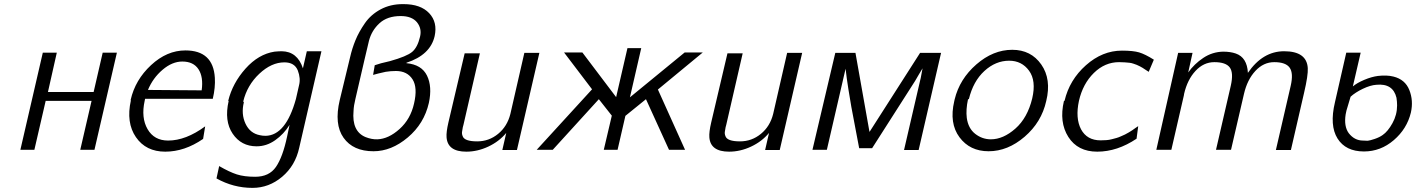

<svg xmlns="http://www.w3.org/2000/svg" viewBox="-20 -728 6881 933"><path d="M79 0 188 -472H256L213 -281H435L479 -472H548L439 0H370L425 -238H202L147 0Z M616 -240 615 -241Q615 -242 615 -243Q637 -340 714 -411.5Q791 -483 881 -483Q1016 -483 1024 -350Q1027 -303 1014 -248H685Q685 -246 684 -243Q683 -240 683 -238Q665 -156 697 -100.5Q729 -45 797 -45Q883 -45 977 -114L967 -53Q877 9 783 9Q689 9 640.5 -61.5Q592 -132 616 -240ZM699 -291 960 -289Q969 -354 944.5 -391.5Q920 -429 866 -429Q817 -429 770 -389Q723 -349 699 -291Z M1091 -237Q1090 -238 1089 -238Q1110 -324 1173 -394.5Q1236 -465 1314 -477Q1336 -479 1349 -479Q1425 -478 1452 -396L1471 -479H1542L1434 -10Q1415 77 1351 131Q1287 185 1207 185Q1114 185 1032 139L1045 79Q1095 108 1131 119.5Q1167 131 1220 131Q1288 131 1321 83Q1354 35 1375 -64L1387 -121Q1359 -76 1317 -46.5Q1275 -17 1227 -17Q1152 -17 1110.5 -78.5Q1069 -140 1091 -237ZM1162 -235Q1164 -233 1165 -231Q1151 -174 1173 -127Q1195 -80 1243 -71Q1255 -68 1271 -68Q1369 -70 1418 -247L1433 -313Q1442 -347 1427 -386Q1411 -425 1362 -425Q1299 -425 1240 -369.5Q1181 -314 1162 -235Z M1631 -242 1681 -449Q1691 -493 1707.5 -533Q1724 -573 1753 -615Q1782 -657 1829.5 -682.5Q1877 -708 1937 -708H1941Q2024 -708 2065.5 -664Q2107 -620 2092 -552Q2071 -461 1955 -423V-421Q2029 -414 2055 -360.5Q2081 -307 2064 -228Q2041 -127 1961.5 -60Q1882 7 1795 7Q1696 7 1649.5 -58.5Q1603 -124 1631 -242ZM1793 -364 1801 -411Q1825 -420 1875 -431Q1957 -454 1983 -476Q2009 -498 2021 -549Q2031 -589 2006 -620Q1981 -650 1927 -650Q1862 -650 1824 -615Q1786 -580 1773 -530L1751 -437L1707 -247Q1699 -215 1698 -189Q1689 -90 1756 -62Q1786 -50 1814 -51Q1868 -53 1921.5 -101Q1975 -149 1992 -225Q2010 -302 1985 -342Q1959 -383 1904 -383Q1878 -383 1854 -379Q1813 -370 1793 -364Z M2159 -133 2238 -469H2312L2232 -121Q2229 -113 2226 -92Q2223 -79 2228 -67Q2236 -41 2299 -41Q2356 -41 2400.5 -77.5Q2445 -114 2460 -174L2528 -471H2601L2492 1H2421L2440 -82Q2405 -40 2352.5 -15.5Q2300 9 2246 9Q2155 9 2150 -61Q2148 -86 2159 -133Z M2588 0 2857 -294 2721 -473H2810L2974 -256L3029 -494H3096L3041 -255L3307 -473H3395L3177 -293L3309 0H3231L3119 -246L3019 -165L2981 0H2914L2953 -166L2890 -246L2666 0Z M3436 -133 3515 -469H3589L3509 -121Q3506 -113 3503 -92Q3500 -79 3505 -67Q3513 -41 3576 -41Q3633 -41 3677.5 -77.5Q3722 -114 3737 -174L3805 -471H3878L3769 1H3698L3717 -82Q3682 -40 3629.5 -15.5Q3577 9 3523 9Q3432 9 3427 -61Q3425 -86 3436 -133Z M3928 0 4039 -471H4137L4205 -88H4206L4451 -471H4553L4444 1H4373L4452 -340L4454 -348Q4456 -357 4457 -364L4463 -396Q4457 -386 4445 -366Q4433 -346 4427 -335L4218 -8H4155Q4150 -36 4136.5 -105.5Q4123 -175 4117 -208.5Q4111 -242 4102.5 -295.5Q4094 -349 4089 -394L3998 0Z M4617 -236Q4617 -239 4619 -245Q4643 -344 4724.5 -415Q4806 -486 4899 -486Q4990 -486 5040 -414.5Q5090 -343 5064 -237Q5041 -134 4959 -63.5Q4877 7 4784 7Q4693 7 4642.5 -61Q4592 -129 4617 -236ZM4688 -246H4684Q4673 -195 4678 -155Q4685 -104 4719 -77.5Q4753 -51 4795 -51Q4855 -51 4914 -103Q4973 -155 4996 -250Q5016 -336 4980.5 -384.5Q4945 -433 4884 -433Q4818 -433 4763.5 -383Q4709 -333 4688 -246Z M5150 -237Q5151 -238 5151 -238H5153Q5177 -340 5257 -411Q5337 -482 5432 -482Q5486 -482 5515 -473.5Q5544 -465 5587 -438L5562 -379Q5557 -382 5546.5 -389Q5536 -396 5532 -398.5Q5528 -401 5518.5 -406Q5509 -411 5503.5 -413Q5498 -415 5488 -418.5Q5478 -422 5468.5 -423Q5459 -424 5446 -425Q5433 -426 5418 -426Q5349 -426 5295.5 -373.5Q5242 -321 5223 -238Q5205 -154 5233 -100Q5262 -46 5328 -46Q5342 -46 5356 -47Q5370 -48 5383 -51.5Q5396 -55 5405.5 -57.5Q5415 -60 5428 -66Q5441 -72 5447 -74.5Q5453 -77 5466 -85Q5479 -93 5482 -95Q5485 -97 5497.5 -106Q5510 -115 5511 -115L5503 -54Q5409 9 5312 9Q5217 9 5171.5 -62.5Q5126 -134 5150 -237Z M5599 0 5705 -471H5775L5754 -376Q5783 -417 5827 -446.5Q5871 -476 5924 -477Q5959 -477 5985 -468Q6040 -449 6044 -374Q6116 -479 6220 -479Q6330 -479 6335 -397Q6337 -362 6317 -277L6253 1H6180L6252 -311Q6266 -372 6247 -399Q6228 -426 6172 -426Q6120 -426 6080.5 -383.5Q6041 -341 6025 -272L5962 0H5889L5961 -312Q5975 -374 5956 -400Q5937 -426 5881 -426Q5829 -426 5789.5 -383.5Q5750 -341 5734 -272Q5733 -269 5733 -265L5672 0Z M6467 -231 6522 -472H6592L6554 -308Q6574 -325 6609.5 -340Q6645 -355 6676 -359Q6719 -364 6751 -356Q6808 -342 6828.5 -290.5Q6849 -239 6836 -181Q6817 -102 6753 -47Q6689 8 6608 8Q6519 8 6479.5 -55Q6440 -118 6467 -231ZM6543 -258 6523 -191Q6521 -184 6519 -172Q6510 -114 6534 -81Q6562 -45 6603 -45Q6607 -45 6614.5 -44.5Q6622 -44 6626 -44Q6637 -45 6660.5 -53Q6684 -61 6699 -72Q6724 -89 6746.5 -129.5Q6769 -170 6769 -216Q6769 -234 6766 -253Q6749 -324 6668 -316Q6639 -314 6602.5 -296.5Q6566 -279 6543 -258Z"/></svg>

Font: Coval
Style: ExtraLight Italic
Weight: 200
Foundry: Context Ltd
Version: Version 001.000